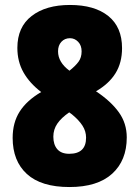

<svg xmlns="http://www.w3.org/2000/svg" viewBox="-20 -744 562 774"><path d="M262 -724Q361 -724 416.5 -679.5Q472 -635 472 -550Q472 -491 445.5 -448.5Q419 -406 367 -376Q427 -336 459 -291.5Q491 -247 491 -190Q491 -97 432 -43.5Q373 10 260 10Q146 10 88.5 -42.5Q31 -95 31 -188Q31 -250 59.5 -294.5Q88 -339 146 -373Q99 -409 74.5 -452.5Q50 -496 50 -551Q50 -635 107.5 -679.5Q165 -724 262 -724ZM262 -590Q241 -590 227.5 -575.5Q214 -561 214 -537Q214 -493 260 -459Q284 -478 296.5 -495Q309 -512 309 -537Q309 -561 295 -575.5Q281 -590 262 -590ZM195 -193Q195 -161 211 -142.5Q227 -124 259 -124Q327 -124 327 -189Q327 -215 312.5 -237.5Q298 -260 270 -283L259 -291Q227 -269 211 -245.5Q195 -222 195 -193Z"/></svg>

Font: Noto Sans Gujarati UI Condensed Black
Style: Regular
Weight: 900
Width: 3
Designer: Jelle Bosma - Monotype Design Team, Universal Thirst
Foundry: Monotype Imaging Inc.
Version: Version 2.106; ttfautohint (v1.8.4.7-5d5b)